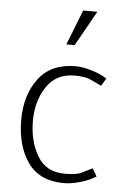

<svg xmlns="http://www.w3.org/2000/svg" viewBox="-54 -782 556 835"><g transform="rotate(5 224.5 -364.5)"><path d="M275 -742H337L251 -589H215ZM396 -28Q366 -9 327 2Q288 13 257 13Q150 13 99 -59.5Q48 -132 48 -245Q48 -354 102.5 -426Q157 -498 264 -498Q293 -498 332.5 -486.5Q372 -475 401 -456L381 -423Q356 -435 332 -446Q308 -457 262 -457Q182 -457 140.5 -394Q99 -331 99 -246Q99 -157 137 -92.5Q175 -28 257 -28Q307 -28 328.5 -38.5Q350 -49 376 -62Z"/></g></svg>

Font: Palanquin Thin
Style: Regular
Weight: 250
Designer: Pria Ravichandran
Version: Version 1.001